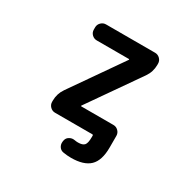

<svg xmlns="http://www.w3.org/2000/svg" viewBox="-201 -968 1402 1388"><g transform="rotate(30 500.0 -274.0)"><path d="M559.6 207Q527.3 207 494.1 201.2Q470.7 197.3 458 176.8Q449.2 162.1 449.2 145.5Q449.2 138.7 450.2 131.8L452.1 123Q457 101.6 476.6 90.8Q491.2 82 507.8 82Q513.7 82 519.5 83Q534.2 85.9 548.8 85.9Q586.9 85.9 601.6 69.3Q616.2 52.7 616.2 2.9V-10.7Q616.2 -17.6 608.4 -17.6H297.9Q274.4 -17.6 257.3 -34.7Q240.2 -51.8 240.2 -75.2V-85.9Q240.2 -143.6 273.4 -191.4L568.4 -615.2Q570.3 -616.2 569.3 -618.7Q568.4 -621.1 565.4 -621.1H297.9Q274.4 -621.1 257.3 -637.7Q240.2 -654.3 240.2 -678.7V-697.3Q240.2 -720.7 257.3 -737.8Q274.4 -754.9 297.9 -754.9H708Q731.4 -754.9 748.5 -737.8Q765.6 -720.7 765.6 -697.3V-686.5Q765.6 -628.9 732.4 -581.1L437.5 -158.2Q435.5 -156.2 436.5 -154.3Q437.5 -152.3 440.4 -152.3H708Q731.4 -152.3 748.5 -135.3Q765.6 -118.2 765.6 -94.7V2.9Q765.6 111.3 715.8 159.2Q666 207 559.6 207Z"/></g></svg>

Font: Rounded Mgen+ 1m bold
Style: Bold
Weight: 700
Designer: [Source Han Sans]
Ryoko NISHIZUKA  (kana & ideographs); Paul D. Hunt (Latin, Greek & Cyrillic); Wenlong ZHANG  (bopomofo
Version: Version 1.059.20150602